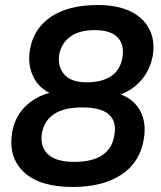

<svg xmlns="http://www.w3.org/2000/svg" viewBox="-20 -735 640 765"><path d="M270 10Q139 10 76 -48.5Q13 -107 28 -205Q38 -267 78 -308Q118 -349 177 -365Q132 -387 111 -433Q90 -479 99 -535Q113 -621 183 -668Q253 -715 370 -715Q447 -715 499 -690Q551 -665 574.5 -620Q598 -575 589 -515Q579 -459 545.5 -418.5Q512 -378 461 -359Q514 -339 539 -292.5Q564 -246 553 -181Q538 -88 463.5 -39Q389 10 270 10ZM325 -407Q387 -407 424 -432.5Q461 -458 468 -508Q476 -558 448 -586.5Q420 -615 358 -615Q295 -615 259.5 -588.5Q224 -562 216 -517Q209 -469 236.5 -438Q264 -407 325 -407ZM276 -90Q420 -90 436 -198Q454 -307 308 -307Q165 -307 147 -203Q139 -151 171 -120.5Q203 -90 276 -90Z"/></svg>

Font: Mulish
Style: Bold Italic
Weight: 700
Italic angle: -9°
Designer: Vernon Adams
Foundry: Vernon Adams
Version: Version 3.603; ttfautohint (v1.8.3)